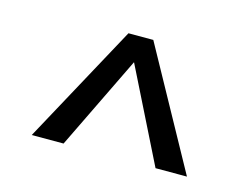

<svg xmlns="http://www.w3.org/2000/svg" viewBox="-55 -806 624 478"><g transform="rotate(15 256.5 -566.5)"><path d="M457 -413H376L256 -654L139 -413H57L224 -720H288Z"/></g></svg>

Font: Mukta Vaani Medium
Style: Regular
Weight: 500
Designer: Noopur Datye, Girish Dalvi, Yashodeep Gholap, Pallavi Karambelkar
Foundry: Ek Type
Version: Version 2.538;PS 1.000;hotconv 16.6.51;makeotf.lib2.5.65220;